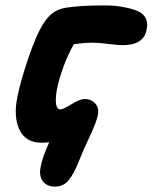

<svg xmlns="http://www.w3.org/2000/svg" viewBox="-20 -524 567 714"><path d="M185.1 169.9Q153.3 169.9 138.9 149.4Q124.5 128.9 130.9 98.1Q136.2 64.5 163.1 4.9Q147.5 6.8 134.8 6.8Q75.7 6.8 52.5 -41.3Q29.3 -89.4 44.9 -165Q54.2 -210.9 74.2 -273.9Q94.2 -336.9 115.2 -386.2Q137.7 -438 163.3 -464.4Q189 -490.7 230 -496.1Q282.2 -503.9 369.1 -503.9Q412.1 -503.9 449 -495.8Q485.8 -487.8 502.9 -477.1Q534.7 -455.6 524.9 -413.1Q515.1 -356 435.1 -356Q421.4 -356 383.5 -360.6Q345.7 -365.2 324.2 -365.2Q293.5 -365.2 254.9 -359.9Q232.9 -321.8 216.3 -276.6Q199.7 -231.4 191.9 -192.9Q178.7 -117.2 205.1 -117.2Q214.8 -117.2 246.1 -136.5Q277.3 -155.8 293.9 -155.8Q318.8 -155.8 334 -139.2Q349.1 -122.6 344.2 -97.2Q339.4 -70.8 312.7 -14.4Q286.1 42 273.9 74.2Q253.9 124.5 234.4 147.2Q214.8 169.9 185.1 169.9Z"/></svg>

Font: Shantell Sans Irregular
Style: Bold Italic
Weight: 700
Italic angle: -11.31°
Designer: Stephen Nixon, Anya Danilova, Shantell Martin
Foundry: Arrow Type
Version: Version 1.006;[9816181b4]